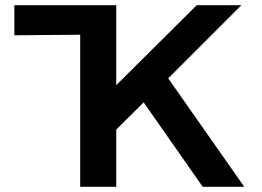

<svg xmlns="http://www.w3.org/2000/svg" viewBox="-20 -715 1002 735"><path d="M35 -580V-695H425V-389L733 -695H904L624 -415Q899 -23 915 0H756L530 -323L425 -219V0H287V-582Z"/></svg>

Font: Coval
Style: Heavy
Weight: 900
Foundry: Context Ltd
Version: Version 001.000